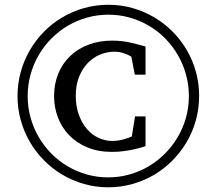

<svg xmlns="http://www.w3.org/2000/svg" viewBox="-20 -757 877 813"><path d="M596.2 -138.2Q594.7 -137.7 582.8 -133.8Q570.8 -129.9 551.5 -125.5Q532.2 -121.1 507.1 -117.4Q481.9 -113.8 454.1 -113.8Q395 -113.8 349.4 -133.1Q303.7 -152.3 272.5 -184.8Q241.2 -217.3 225.1 -260Q209 -302.7 209 -350.1Q209 -401.9 226.6 -444.8Q244.1 -487.8 276.4 -519Q308.6 -550.3 354 -567.6Q399.4 -585 455.1 -585Q494.1 -585 528.3 -577.4Q562.5 -569.8 596.2 -560.1V-440.9H550.8L536.1 -517.1Q524.9 -524.4 505.6 -531.2Q486.3 -538.1 464.8 -538.1Q433.1 -538.1 403.3 -525.6Q373.5 -513.2 350.8 -489.3Q328.1 -465.3 314.5 -430.9Q300.8 -396.5 300.8 -352.1Q300.8 -306.2 314 -270.5Q327.1 -234.9 348.6 -210.2Q370.1 -185.5 397.9 -172.9Q425.8 -160.2 455.1 -160.2Q467.3 -160.2 479.5 -161.9Q491.7 -163.6 502.4 -166.5Q513.2 -169.4 522.5 -172.9Q531.7 -176.3 538.1 -179.2L551.8 -264.2H596.2ZM779.8 -350.1Q779.8 -397.5 767.6 -441.4Q755.4 -485.4 733.4 -523.4Q711.4 -561.5 680.4 -593.3Q649.4 -625 611.3 -647.5Q573.2 -669.9 529.8 -682.4Q486.3 -694.8 439 -694.8Q391.6 -694.8 347.9 -682.4Q304.2 -669.9 266.4 -647.5Q228.5 -625 197.3 -593.5Q166 -562 143.8 -523.7Q121.6 -485.4 109.4 -441.4Q97.2 -397.5 97.2 -350.1Q97.2 -302.7 109.4 -259Q121.6 -215.3 143.8 -177Q166 -138.7 197 -107.2Q228 -75.7 265.9 -53.2Q303.7 -30.8 347.4 -18.3Q391.1 -5.9 438 -5.9Q484.9 -5.9 528.6 -18.3Q572.3 -30.8 610.1 -53.2Q647.9 -75.7 679.2 -107.2Q710.4 -138.7 732.9 -177Q755.4 -215.3 767.6 -259Q779.8 -302.7 779.8 -350.1ZM823.2 -351.1Q823.2 -297.9 809.6 -248.5Q795.9 -199.2 770.8 -156.2Q745.6 -113.3 710.4 -77.6Q675.3 -42 632.6 -16.8Q589.8 8.3 540.5 22.2Q491.2 36.1 438 36.1Q385.3 36.1 336.4 22.2Q287.6 8.3 244.9 -16.8Q202.1 -42 167 -77.4Q131.8 -112.8 106.7 -155.8Q81.5 -198.7 67.9 -248Q54.2 -297.4 54.2 -350.1Q54.2 -403.3 67.9 -452.6Q81.5 -502 106.7 -544.9Q131.8 -587.9 166.7 -623.3Q201.7 -658.7 244.4 -683.8Q287.1 -709 336.4 -722.9Q385.7 -736.8 439 -736.8Q492.7 -736.8 542 -722.7Q591.3 -708.5 634 -683.1Q676.8 -657.7 711.7 -622.3Q746.6 -586.9 771.5 -543.9Q796.4 -501 809.8 -452.1Q823.2 -403.3 823.2 -351.1Z"/></svg>

Font: Charis SIL Eur
Style: Italic
Weight: 400
Italic angle: -11°
Foundry: SIL International
Version: Version 5.000